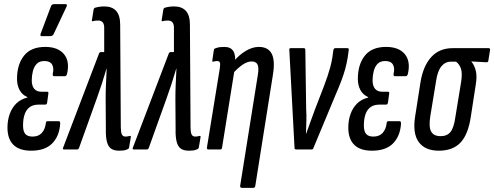

<svg xmlns="http://www.w3.org/2000/svg" viewBox="-20 -720 2381 925"><path d="M130 6Q73 6 44.5 -22.5Q16 -51 16 -105Q16 -140 26.5 -170Q37 -200 58 -221Q79 -242 112 -250V-252Q87 -263 74.5 -286Q62 -309 62 -340Q62 -409 95.5 -451.5Q129 -494 198 -494Q259 -494 288 -459.5Q317 -425 303 -364Q300 -353 293 -353H240Q233 -353 234 -364Q241 -392 231 -409Q221 -426 194 -426Q170 -426 157 -412.5Q144 -399 138.5 -377.5Q133 -356 133 -333Q133 -306 145 -292Q157 -278 180 -278H207Q215 -278 213 -269L207 -225Q205 -216 198 -216H167Q139 -216 122.5 -203.5Q106 -191 98.5 -168.5Q91 -146 91 -116Q91 -87 102 -74.5Q113 -62 137 -62Q165 -62 181 -79Q197 -96 201 -127Q201 -136 209 -136H264Q270 -136 270 -124Q266 -64 231.5 -29Q197 6 130 6ZM181 -546Q176 -546 175 -549Q174 -552 176 -558L226 -691Q228 -696 232 -698Q236 -700 241 -700H296Q301 -700 302 -697Q303 -694 301 -689L238 -555Q233 -546 222 -546Z M554 6Q529 6 515 -4Q501 -14 495 -37.5Q489 -61 490 -99L489 -241Q489 -280 490.5 -314Q492 -348 494 -389H493Q481 -348 470 -314.5Q459 -281 445 -242L361 -8Q358 0 352 0H288Q280 0 285 -11L457 -462Q460 -469 466 -469H482V-580Q483 -602 475.5 -611.5Q468 -621 454 -621Q447 -621 441 -620.5Q435 -620 429 -618Q421 -616 423 -624L431 -674Q433 -682 439 -683Q459 -689 483 -689Q520 -689 539.5 -667.5Q559 -646 559 -601L562 -107Q562 -83 567 -72.5Q572 -62 585 -62Q593 -62 605 -65Q608 -66 609.5 -64.5Q611 -63 610 -58L602 -10Q600 -2 594 -1Q584 4 574 5Q564 6 554 6Z M890 6Q865 6 851 -4Q837 -14 831 -37.5Q825 -61 826 -99L825 -241Q825 -280 826.5 -314Q828 -348 830 -389H829Q817 -348 806 -314.5Q795 -281 781 -242L697 -8Q694 0 688 0H624Q616 0 621 -11L793 -462Q796 -469 802 -469H818V-580Q819 -602 811.5 -611.5Q804 -621 790 -621Q783 -621 777 -620.5Q771 -620 765 -618Q757 -616 759 -624L767 -674Q769 -682 775 -683Q795 -689 819 -689Q856 -689 875.5 -667.5Q895 -646 895 -601L898 -107Q898 -83 903 -72.5Q908 -62 921 -62Q929 -62 941 -65Q944 -66 945.5 -64.5Q947 -63 946 -58L938 -10Q936 -2 930 -1Q920 4 910 5Q900 6 890 6Z M1146 185Q1136 185 1137 175L1222 -358Q1228 -393 1221 -408.5Q1214 -424 1192 -424Q1172 -424 1149 -408.5Q1126 -393 1101 -365L1102 -420Q1131 -455 1163.5 -474.5Q1196 -494 1227 -494Q1271 -494 1288.5 -462Q1306 -430 1295 -361L1210 175Q1209 185 1200 185ZM983 0Q976 0 977 -10L1039 -391Q1042 -413 1039 -419.5Q1036 -426 1025 -426Q1021 -426 1016.5 -425Q1012 -424 1007 -423Q1001 -422 1003 -429L1010 -478Q1011 -484 1013.5 -485.5Q1016 -487 1020 -488Q1030 -492 1040.5 -493Q1051 -494 1061 -494Q1092 -494 1104.5 -473Q1117 -452 1111 -414L1109 -401L1110 -384L1050 -10Q1049 0 1042 0Z M1407 0Q1399 0 1399 -7L1374 -477Q1372 -488 1380 -488H1444Q1451 -488 1451 -479L1455 -195Q1457 -166 1456 -136Q1455 -106 1454 -76H1455Q1466 -107 1477 -137Q1488 -167 1499 -197L1540 -303Q1550 -329 1557.5 -351.5Q1565 -374 1571 -396Q1577 -418 1581 -442L1586 -478Q1588 -488 1595 -488H1654Q1662 -488 1660 -478L1655 -442Q1650 -412 1642.5 -385.5Q1635 -359 1624.5 -331Q1614 -303 1600 -271L1490 -7Q1488 0 1481 0Z M1772 6Q1715 6 1686.5 -22.5Q1658 -51 1658 -105Q1658 -140 1668.5 -170Q1679 -200 1700 -221Q1721 -242 1754 -250V-252Q1729 -263 1716.5 -286Q1704 -309 1704 -340Q1704 -409 1737.5 -451.5Q1771 -494 1840 -494Q1901 -494 1930 -459.5Q1959 -425 1945 -364Q1942 -353 1935 -353H1882Q1875 -353 1876 -364Q1883 -392 1873 -409Q1863 -426 1836 -426Q1812 -426 1799 -412.5Q1786 -399 1780.5 -377.5Q1775 -356 1775 -333Q1775 -306 1787 -292Q1799 -278 1822 -278H1849Q1857 -278 1855 -269L1849 -225Q1847 -216 1840 -216H1809Q1781 -216 1764.5 -203.5Q1748 -191 1740.5 -168.5Q1733 -146 1733 -116Q1733 -87 1744 -74.5Q1755 -62 1779 -62Q1807 -62 1823 -79Q1839 -96 1843 -127Q1843 -136 1851 -136H1906Q1912 -136 1912 -124Q1908 -64 1873.5 -29Q1839 6 1772 6Z M2094 6Q2028 6 1997.5 -35.5Q1967 -77 1980 -159L2006 -325Q2019 -403 2058 -445.5Q2097 -488 2161 -488H2334Q2342 -488 2341 -479L2333 -430Q2333 -420 2324 -420L2251 -424V-423Q2265 -407 2272 -380Q2279 -353 2272 -312L2248 -156Q2235 -71 2198 -32.5Q2161 6 2094 6ZM2103 -64Q2134 -64 2150.5 -84.5Q2167 -105 2174 -157L2202 -328Q2208 -369 2200.5 -390Q2193 -411 2177 -423H2153Q2125 -423 2106.5 -400.5Q2088 -378 2081 -330L2053 -160Q2045 -109 2057 -86.5Q2069 -64 2103 -64Z"/></svg>

Font: Sofia Sans Extra Condensed Medium
Style: Italic
Weight: 500
Italic angle: -9°
Version: Version 4.100